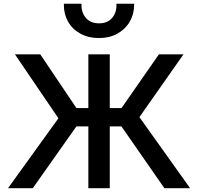

<svg xmlns="http://www.w3.org/2000/svg" viewBox="-20 -984 1036 1004"><path d="M442 0V-323H379.5L151.5 0H22L285.5 -365.5L58 -700H190.5L379.5 -419H442V-700H554V-419H615.5L811 -700H939.5L709 -371.5L974 0H839.5L615 -323H554V0ZM498 -785Q442.5 -785 400.5 -808Q358.5 -831 336.2 -870.2Q314 -909.5 314 -958Q314 -961.5 314 -964.5H406Q406 -961 406 -958Q406 -916.5 430.2 -889.2Q454.5 -862 498 -862Q541.5 -862 565.2 -889Q589 -916 589 -956.5Q589 -960.5 589 -964.5H681.5Q681.5 -962.5 681.5 -960Q681.5 -911 658.8 -871.2Q636 -831.5 594.2 -808.2Q552.5 -785 498 -785Z"/></svg>

Font: Geologica EX
Style: Regular
Weight: 400
Designer: Sindre Bremnes, Frode Helland
Foundry: Monokrom Skriftforlag AS
Version: Version 1.010;gftools[0.9.28]